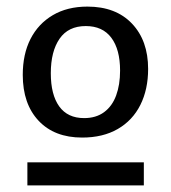

<svg xmlns="http://www.w3.org/2000/svg" viewBox="-20 -730 518 582"><path d="M229 -313Q145 -313 97 -364Q49 -415 49 -503Q49 -566 72.5 -612Q96 -658 140 -684Q184 -710 245 -710Q331 -710 380 -658.5Q429 -607 429 -521Q429 -459 405.5 -412Q382 -365 337 -339Q292 -313 229 -313ZM63 -168V-238H416V-168ZM235 -372Q271 -372 295.5 -390Q320 -408 332 -440.5Q344 -473 344 -516Q344 -580 317.5 -615.5Q291 -651 240 -651Q187 -651 160.5 -612.5Q134 -574 134 -508Q134 -443 159.5 -407.5Q185 -372 235 -372Z"/></svg>

Font: Bitter Thin Medium
Style: Regular
Weight: 500
Version: Version 3.021